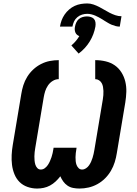

<svg xmlns="http://www.w3.org/2000/svg" viewBox="-20 -1083 790 1111"><path d="M440 8Q421 8 403 4.5Q385 1 370.5 -9Q356 -19 346 -33Q336 -47 329 -63Q317 -47 302 -33Q287 -19 269.5 -9.5Q252 0 233 4Q214 8 195 8Q166 8 139 -1.5Q112 -11 93 -30Q74 -49 63.5 -75Q53 -101 49.5 -129Q46 -157 47.5 -186.5Q49 -216 54 -245L103 -538Q107 -564 115 -589.5Q123 -615 137.5 -638.5Q152 -662 172.5 -681Q193 -700 217.5 -712.5Q242 -725 268 -730Q294 -735 320 -735V-625Q302 -625 285.5 -615Q269 -605 258 -589Q247 -573 241.5 -555.5Q236 -538 233 -520L184 -227Q182 -215 180.5 -202.5Q179 -190 179 -178Q179 -166 180 -154Q181 -142 184.5 -130.5Q188 -119 196 -110.5Q204 -102 216 -102Q229 -102 239.5 -110Q250 -118 257 -128.5Q264 -139 269 -150.5Q274 -162 278 -173.5Q282 -185 284.5 -197Q287 -209 289 -221L290 -228H423L422 -221Q420 -209 418.5 -197Q417 -185 417 -173.5Q417 -162 418 -150.5Q419 -139 423 -128.5Q427 -118 435 -110Q443 -102 455 -102Q467 -102 477.5 -109Q488 -116 495 -126Q502 -136 507 -147Q512 -158 515.5 -169.5Q519 -181 521.5 -192Q524 -203 526 -215L575 -508Q577 -520 578 -532.5Q579 -545 578.5 -557Q578 -569 576 -580.5Q574 -592 568.5 -602Q563 -612 553 -618.5Q543 -625 531 -625V-735Q562 -735 591.5 -728Q621 -721 644 -705Q667 -689 682.5 -664.5Q698 -640 705 -611Q712 -582 711 -551.5Q710 -521 705 -490L656 -197Q652 -171 644 -145Q636 -119 622 -95Q608 -71 588 -51Q568 -31 543.5 -17.5Q519 -4 492.5 2Q466 8 440 8ZM399 -929H327Q330 -948 336.5 -965.5Q343 -983 354 -999Q365 -1015 380 -1028Q395 -1041 412.5 -1049Q430 -1057 448.5 -1060Q467 -1063 485 -1063Q503 -1063 520.5 -1057Q538 -1051 553.5 -1043Q569 -1035 584 -1026Q599 -1017 614.5 -1009Q630 -1001 647.5 -995Q665 -989 683 -989L673 -929Q661 -929 649.5 -932Q638 -935 627 -939.5Q616 -944 606 -950Q596 -956 586 -962L572 -971Q562 -977 552 -982.5Q542 -988 531.5 -992.5Q521 -997 509 -1000Q497 -1003 485 -1003Q470 -1003 455 -998.5Q440 -994 427.5 -983.5Q415 -973 408.5 -959Q402 -945 399 -929ZM435 -773 393 -820Q407 -832 418.5 -845.5Q430 -859 439 -874Q431 -877 425 -882.5Q419 -888 416 -895.5Q413 -903 412.5 -912Q412 -921 414 -929Q416 -941 421.5 -953Q427 -965 436.5 -973Q446 -981 458.5 -984.5Q471 -988 483 -988Q495 -988 506 -984.5Q517 -981 524 -973Q531 -965 532.5 -953Q534 -941 532 -929Q528 -907 520 -885.5Q512 -864 499.5 -843.5Q487 -823 471 -805.5Q455 -788 435 -773Z"/></svg>

Font: Iosevka Etoile XBdObl
Style: Regular
Weight: 800
Italic angle: -9°
Designer: Belleve Invis
Foundry: Belleve Invis
Version: Version 15.5.2; ttfautohint (v1.8.4)